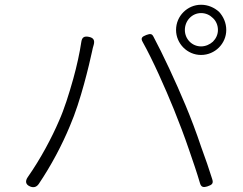

<svg xmlns="http://www.w3.org/2000/svg" viewBox="-20 -802 1020 807"><path d="M875 -627C862 -615 844 -607 825 -607C787 -607 757 -638 757 -676C757 -715 787 -747 825 -747C845 -747 862 -739 875 -726C888 -714 896 -696 896 -676C896 -657 888 -640 875 -627ZM751 -751C732 -732 720 -706 720 -676C720 -619 767 -571 825 -571C884 -571 931 -619 931 -676C931 -706 919 -732 901 -752C881 -770 855 -782 825 -782C796 -782 770 -770 751 -751ZM333 -448C349 -506 361 -558 367 -586C369 -596 371 -605 374 -614C379 -633 373 -643 354 -647C335 -651 325 -646 322 -627C315 -580 303 -525 288 -471C270 -407 250 -343 228 -294C198 -224 151 -135 97 -58C85 -41 87 -26 107 -18C122 -12 134 -16 143 -29C195 -106 241 -193 274 -273C297 -326 317 -390 333 -448ZM775 -171C792 -122 808 -75 820 -34C825 -15 834 -13 853 -19C871 -25 878 -31 872 -49C860 -88 843 -137 825 -186C805 -246 781 -309 760 -359C718 -460 663 -577 625 -648C618 -662 610 -660 595 -655C577 -648 570 -642 580 -625C622 -550 674 -433 711 -342C732 -290 755 -230 775 -171Z"/></svg>

Font: GenSenRounded2 TW L
Style: Regular
Weight: 300
Version: Version 2.100;PS 2.1;hotconv 16.6.51;makeotf.lib2.5.65220 DE